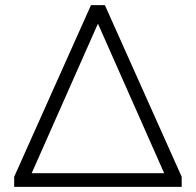

<svg xmlns="http://www.w3.org/2000/svg" viewBox="-20 -725 760 745"><path d="M35 0V-39L333 -705H387L685 -39V0ZM359 -631 103 -53H617L361 -631Z"/></svg>

Font: Mulish Light
Style: Regular
Weight: 300
Designer: Vernon Adams
Foundry: Vernon Adams
Version: Version 3.603; ttfautohint (v1.8.3)